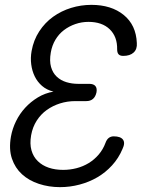

<svg xmlns="http://www.w3.org/2000/svg" viewBox="-20 -760 640 790"><path d="M543 -583Q545 -558 530 -544Q515 -530 487 -530Q474 -530 468 -536.5Q462 -543 462 -557Q463 -609 431.5 -639.5Q400 -670 344 -670Q316 -670 290 -661Q264 -652 243 -636Q222 -620 208 -596.5Q194 -573 189 -544Q183 -509 190 -484.5Q197 -460 213.5 -444.5Q230 -429 253 -422Q276 -415 301 -415H347Q365 -415 372.5 -406Q380 -397 377 -380Q373 -362 362.5 -353Q352 -344 335 -344H290Q257 -344 227 -334.5Q197 -325 172.5 -307.5Q148 -290 131 -263.5Q114 -237 108 -203Q102 -168 109.5 -141.5Q117 -115 135.5 -97Q154 -79 180.5 -70Q207 -61 240 -61Q268 -61 295 -68Q322 -75 345 -89Q368 -103 386 -124Q404 -145 414 -172Q419 -186 427.5 -192.5Q436 -199 448 -199Q476 -199 486 -185.5Q496 -172 484 -147Q468 -109 441 -79.5Q414 -50 380.5 -30.5Q347 -11 307.5 -0.5Q268 10 227 10Q181 10 140 -3.5Q99 -17 70.5 -43Q42 -69 29 -107.5Q16 -146 25 -198Q31 -231 46 -261.5Q61 -292 83.5 -316.5Q106 -341 135.5 -359Q165 -377 200 -383Q172 -390 153 -406.5Q134 -423 123 -445.5Q112 -468 108.5 -495Q105 -522 110 -550Q118 -595 141.5 -631Q165 -667 198.5 -691Q232 -715 272.5 -727.5Q313 -740 356 -740Q438 -740 489 -698.5Q540 -657 543 -583Z"/></svg>

Font: Maple Mono Light
Style: Italic
Weight: 300
Italic angle: -10°
Monospace: yes
Designer: subframe7536
Version: Version 7.000